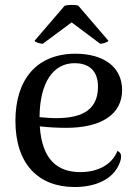

<svg xmlns="http://www.w3.org/2000/svg" viewBox="-20 -739 554 772"><path d="M152 -563 268 -649 383 -563C392 -563 413 -569 416 -575L295 -716C283 -721 252 -720 240 -716L119 -575C121 -569 143 -563 152 -563ZM452 -132C431 -78 375 -47 303 -47C215 -47 149 -93 140 -231C175 -227 210 -225 246 -225C384 -225 471 -277 471 -377C471 -473 392 -523 284 -523C127 -523 42 -419 42 -253C42 -80 134 13 280 13C366 13 435 -19 460 -81C474 -114 465 -127 452 -132ZM280 -485C326 -485 374 -465 374 -390C374 -287 294 -264 206 -264C183 -264 160 -266 139 -268C140 -409 195 -485 280 -485Z"/></svg>

Font: Arima Koshi Medium
Style: Regular
Weight: 500
Designer: Joana Correia and Natanael Gama
Foundry: NDISCOVER
Version: Version 1.019;PS 001.019;hotconv 1.0.88;makeotf.lib2.5.64775